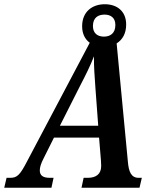

<svg xmlns="http://www.w3.org/2000/svg" viewBox="-64 -887 726 907"><path d="M-44 0H179L189 -47H171C139 -47 124 -58 124 -82C124 -96 129 -114 142 -139L191 -237H404L413 -127C413 -120 414 -110 414 -103C414 -64 389 -47 351 -47H331L321 0H595L606 -47H591C556 -47 544 -75 540 -124L487 -682C514 -699 532 -728 532 -771C532 -835 488 -867 431 -867C372 -867 324 -832 324 -763C324 -727 338 -701 360 -685L64 -125C31 -61 17 -47 -15 -47H-33ZM427 -714C399 -714 375 -728 375 -764C375 -804 400 -818 430 -818C458 -818 481 -804 481 -769C481 -729 456 -714 427 -714ZM312 -477C344 -539 361 -573 380 -621C379 -573 383 -527 387 -468L400 -293H219Z"/></svg>

Font: Noto Serif Condensed SemiBold
Style: Italic
Weight: 600
Width: 3
Italic angle: -12°
Designer: Monotype Design Team
Foundry: Monotype Imaging Inc.
Version: Version 2.014